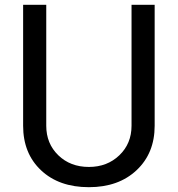

<svg xmlns="http://www.w3.org/2000/svg" viewBox="-20 -765 738 797"><path d="M526 -745H622V-243Q622 -129 547 -58.5Q472 12 349 12Q225 12 150.5 -58Q76 -128 76 -243V-745H172V-243Q172 -169 222 -120.5Q272 -72 349 -72Q425 -72 475.5 -120.5Q526 -169 526 -243Z"/></svg>

Font: Plus Jakarta Display
Style: Regular
Weight: 400
Designer: Gumpita Rahayu
Foundry: Tokotype Studio
Version: Version 1.000;hotconv 1.0.109;makeotfexe 2.5.65596